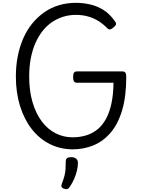

<svg xmlns="http://www.w3.org/2000/svg" viewBox="-20 -1035 1011 1355"><path d="M492 19Q403 18 329.5 -19.5Q256 -57 203 -125.5Q150 -194 121 -288Q92 -382 92 -495Q92 -571 105.5 -639Q119 -707 144.5 -765Q170 -823 207.5 -869Q245 -915 292 -948Q339 -981 395.5 -998Q452 -1015 515 -1015Q567 -1015 617 -1003.5Q667 -992 712 -963.5Q757 -935 793 -882Q802 -870 798 -861Q794 -852 782 -842Q768 -830 758 -827.5Q748 -825 738 -835Q708 -866 674 -887Q640 -908 600.5 -919Q561 -930 515 -930Q468 -930 425 -916.5Q382 -903 345 -877.5Q308 -852 279 -814.5Q250 -777 229 -728.5Q208 -680 197 -622Q186 -564 186 -495Q186 -394 209.5 -314Q233 -234 274.5 -178.5Q316 -123 372 -94.5Q428 -66 492 -66Q546 -66 591 -80.5Q636 -95 670.5 -124Q705 -153 729.5 -199Q754 -245 767 -307.5Q780 -370 781 -451H524Q509 -451 502.5 -460Q496 -469 496 -491Q496 -514 502.5 -522.5Q509 -531 524 -531H843Q858 -531 864.5 -522.5Q871 -514 871 -492Q871 -354 842 -257Q813 -160 761 -99Q709 -38 640 -9.5Q571 19 492 19ZM429 296Q417 291 414 282.5Q411 274 417 260Q429 229 435 205.5Q441 182 442.5 158.5Q444 135 444 105Q444 88 453.5 81Q463 74 482 74Q505 74 517.5 85Q530 96 530 115Q530 140 523 169Q516 198 503.5 227Q491 256 475 280Q465 296 455 299Q445 302 429 296Z"/></svg>

Font: Playwrite NG Modern
Style: Regular
Weight: 400
Designer: Veronika Burian, José Scaglione
Foundry: TypeTogether
Version: Version 1.002